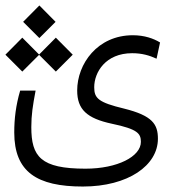

<svg xmlns="http://www.w3.org/2000/svg" viewBox="-29 -515 635 699"><path d="M272.5 164.1C438 164.1 545.9 86.9 545.9 -9.8C545.9 -62.5 526.4 -93.8 422.9 -119.6C329.1 -142.1 314 -157.2 314 -197.3C314 -252 355.5 -321.3 452.1 -321.3C487.3 -321.3 514.6 -313.5 541 -301.3L553.7 -360.4C529.8 -375 496.6 -386.7 454.6 -386.7C325.7 -386.7 252 -282.2 252 -185.5C252 -116.7 287.1 -84 378.4 -64.5C472.2 -44.9 483.9 -28.8 483.9 1.5C483.9 54.7 398.9 99.1 282.2 99.1C119.1 99.1 85 55.2 85 -52.2C85 -96.7 90.3 -130.4 100.6 -185.1H44.4C28.8 -131.8 22.9 -83 22.9 -32.7C22.9 111.3 106 164.1 272.5 164.1ZM174.3 -254.4 235.8 -315.9 174.3 -377.9 113.3 -316.4 52.2 -377.9 -9.3 -315.9 52.2 -254.4 113.3 -315.4ZM114.3 -376.5 173.3 -435.5 114.3 -495.1 55.2 -435.5Z"/></svg>

Font: Cascadia Mono Light
Style: Regular
Weight: 300
Monospace: yes
Designer: Aaron Bell
Foundry: Saja Typeworks
Version: Version 2404.023